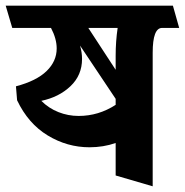

<svg xmlns="http://www.w3.org/2000/svg" viewBox="-40 -600 649 674"><path d="M529 -502Q496 -502 496 -415V54L366 16V-98Q323 -83 274 -83Q196 -83 127.5 -124.5Q59 -166 20 -248L16 -297Q88 -316 123.5 -350.5Q159 -385 159 -430Q159 -464 139 -502H3L-20 -580H567L589 -502ZM373 -502H270L366 -355V-404Q366 -455 373 -502ZM236 -193Q306 -193 366 -232V-253L241 -440Q248 -416 248 -393Q248 -336 207.5 -297.5Q167 -259 105 -246Q131 -220 165 -206.5Q199 -193 236 -193Z"/></svg>

Font: Sumana
Style: Bold
Weight: 700
Designer: Cyreal, Alexei Vanyashin (Devanagari), Olga Karpushina (Latin)
Foundry: Cyreal
Version: Version 1.015;PS 001.015;hotconv 1.0.70;makeotf.lib2.5.58329